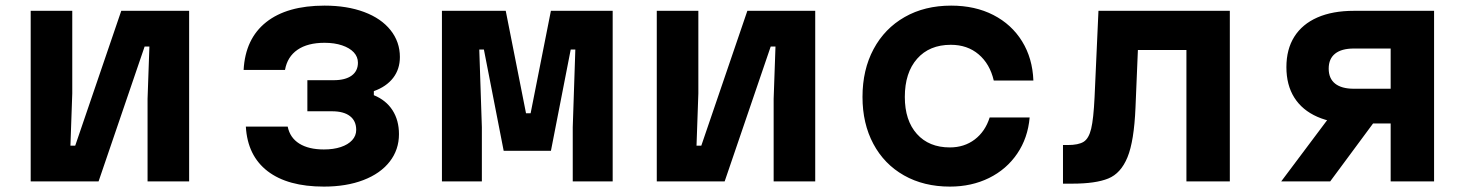

<svg xmlns="http://www.w3.org/2000/svg" viewBox="-20 -652 5290 690"><path d="M90.3 -613.1H239.7V-316.2L233.1 -128.5H250.3L415.8 -613.1H659.7V0H510.3V-296.9L516.9 -484.7H499.7L334.2 0H90.3Z M863.5 -197.1H1013.9Q1021.9 -157.1 1055.5 -136Q1089.2 -114.9 1143.9 -114.9Q1178.7 -114.9 1204.8 -123.6Q1230.9 -132.3 1245.5 -148.2Q1260.1 -164.1 1260.1 -185.2Q1260.1 -217.6 1237.6 -234.8Q1215.2 -252.1 1173.1 -252.1H1084.6V-363.8H1179.4Q1220.8 -363.8 1243.6 -380.2Q1266.3 -396.6 1266.3 -426.7Q1266.3 -447.7 1251.5 -463.8Q1236.6 -479.8 1209.3 -489Q1182.1 -498.2 1146.3 -498.2Q1085.5 -498.2 1049.1 -473.1Q1012.6 -448 1004.2 -400.6H855.5Q861.5 -512.8 936.5 -572.3Q1011.5 -631.8 1146.3 -631.8Q1227.2 -631.8 1288.7 -608.8Q1350.1 -585.8 1383.6 -543.6Q1417.1 -501.5 1417.1 -447.1Q1417.1 -403.5 1392.8 -372Q1368.4 -340.5 1323.5 -324.5V-309.9Q1367.4 -291.9 1390.6 -255.8Q1413.8 -219.6 1413.8 -169.9Q1413.8 -114 1380.5 -71.2Q1347.1 -28.3 1286 -4.9Q1224.9 18.6 1143.9 18.6Q1014.1 18.6 941.8 -36.8Q869.5 -92.3 863.5 -197.1Z M1568.2 -613.1H1797.5L1870.4 -244.9H1886.9L1959.8 -613.1H2181.8V0H2038.3V-194.9L2047.6 -474H2031L1959.9 -110H1790.1L1719 -474H1702.4L1711.7 -194.9V0H1568.2Z M2340.3 -613.1H2489.7V-316.2L2483.1 -128.5H2500.3L2665.8 -613.1H2909.7V0H2760.3V-296.9L2766.9 -484.7H2749.7L2584.2 0H2340.3Z M3079.6 -303.6Q3079.6 -401.2 3119.4 -475.5Q3159.2 -549.8 3231.2 -590.8Q3303.1 -631.8 3398.3 -631.8Q3484.3 -631.8 3549.9 -598.1Q3615.5 -564.4 3653.1 -503.5Q3690.7 -442.7 3693.7 -362.7H3551.3Q3537.3 -422.5 3496.9 -456.7Q3456.5 -491 3397 -491Q3320.1 -491 3275.9 -440.9Q3231.7 -390.7 3231.7 -303.6Q3231.7 -219.1 3275.1 -170.6Q3318.4 -122.2 3393.6 -122.2Q3445.2 -122.2 3482.9 -150.7Q3520.6 -179.3 3536.6 -229.8H3680.3Q3673.9 -156.1 3635.5 -99.7Q3597.1 -43.3 3534.3 -12.3Q3471.5 18.6 3393.8 18.6Q3299.9 18.6 3228.7 -21.7Q3157.5 -62 3118.6 -135Q3079.6 -208 3079.6 -303.6Z M3800.1 -130.8H3816.9Q3855.9 -130.8 3874.4 -142.5Q3892.9 -154.1 3901.4 -189.4Q3909.9 -224.7 3913.6 -302.6L3927.6 -613.1H4399.7V0H4243.7V-472.3H4069.3L4060.7 -266Q4055.7 -144.9 4031.9 -86.9Q4008.1 -28.9 3962.8 -10.5Q3917.6 8 3833.4 8H3800.1Z M4977.7 -208.2H4845.3Q4768.8 -208.2 4714.3 -232.2Q4659.9 -256.1 4631.4 -301.3Q4603 -346.4 4603 -410.7Q4603 -474.9 4631.4 -520Q4659.9 -565.2 4714.3 -589.2Q4768.8 -613.1 4845.3 -613.1H5133.7V0H4977.7ZM4760.3 -234.7H4934L4760.3 0H4584.3ZM4977.7 -333.1V-477.6H4845.3Q4801.2 -477.6 4778.1 -459.2Q4755 -440.8 4755 -405.4Q4755 -369.9 4778.1 -351.5Q4801.2 -333.1 4845.3 -333.1Z"/></svg>

Font: Martian Mono Custom sWd Rg
Style: Regular
Weight: 400
Width: 6
Monospace: yes
Designer: Alex Havermale
Foundry: Evil Martians
Version: Version 1.000